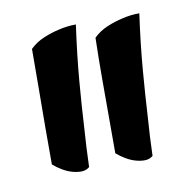

<svg xmlns="http://www.w3.org/2000/svg" viewBox="-44 -707 335 352"><g transform="rotate(-10 123.0 -531.5)"><path d="M148.4 -488.3Q148.4 -519.5 148.4 -557.6Q148.4 -595.7 149.4 -634.8Q160.2 -645.5 175.3 -651.9Q190.4 -658.2 204.1 -661.1Q219.7 -665 236.3 -665Q228.5 -609.4 224.6 -561.5Q220.7 -513.7 218.8 -478.5Q215.8 -437.5 214.8 -403.3Q209 -398.4 201.2 -397.9Q193.4 -397.5 184.1 -399.9Q174.8 -402.3 165.5 -407.7Q156.2 -413.1 148.4 -419.9ZM30.3 -488.3Q30.3 -519.5 30.8 -557.6Q31.2 -595.7 31.2 -634.8Q42 -645.5 57.1 -651.9Q72.3 -658.2 85.9 -661.1Q101.6 -665 118.2 -665Q110.4 -609.4 106.4 -561.5Q102.5 -513.7 100.6 -478.5Q97.7 -437.5 96.7 -403.3Q90.8 -398.4 83 -397.9Q75.2 -397.5 65.9 -399.9Q56.6 -402.3 47.4 -407.7Q38.1 -413.1 30.3 -419.9Z"/></g></svg>

Font: BKP Parklife Display
Style: Regular
Weight: 400
Designer: Font Diner, Inc.; LA MECHKY PLUS GmbH
Foundry: Font Diner, Inc.; LA MECHKY PLUS GmbH
Version: Version 1.007